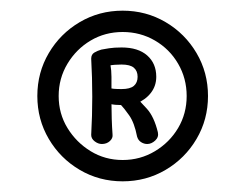

<svg xmlns="http://www.w3.org/2000/svg" viewBox="-20 -730 460 360"><path d="M210 -390Q166 -390 129.5 -411.5Q93 -433 71.5 -469.5Q50 -506 50 -550Q50 -594 71.5 -630.5Q93 -667 129.5 -688.5Q166 -710 210 -710Q254 -710 290.5 -688.5Q327 -667 348.5 -630.5Q370 -594 370 -550Q370 -506 348.5 -469.5Q327 -433 290.5 -411.5Q254 -390 210 -390ZM210 -430Q243 -430 270.5 -446.5Q298 -463 314 -490Q330 -517 330 -550Q330 -583 314 -610.5Q298 -638 270.5 -654Q243 -670 210 -670Q177 -670 150 -654Q123 -638 106.5 -610.5Q90 -583 90 -550Q90 -517 106.5 -490Q123 -463 150 -446.5Q177 -430 210 -430ZM171 -460Q164 -460 157.5 -465Q151 -470 151 -477Q155 -549 151 -620Q151 -628 157 -631.5Q163 -635 170 -637Q175 -638 184.5 -639.5Q194 -641 208 -641Q239 -641 256 -626Q273 -611 273 -586Q273 -569 263 -556Q253 -543 236 -536Q235 -535 235 -537Q235 -539 235 -541Q235 -543 235.5 -544.5Q236 -546 237 -545Q242 -541 255.5 -526Q269 -511 276 -482Q278 -473 271 -466.5Q264 -460 256 -460Q250 -460 244.5 -463.5Q239 -467 237 -474Q232 -500 222 -514Q212 -528 207 -533Q206 -534 206.5 -533.5Q207 -533 208 -533Q195 -533 187 -535Q186 -535 187.5 -536.5Q189 -538 189 -537Q189 -522 189.5 -507Q190 -492 191 -478Q192 -471 186 -465.5Q180 -460 171 -460ZM208 -563Q224 -563 231 -569Q238 -575 238 -586Q238 -597 231 -603Q224 -609 208 -609Q201 -609 195 -608.5Q189 -608 184 -607Q183 -607 185 -608.5Q187 -610 187 -609Q189 -598 189 -586Q189 -574 189 -562Q189 -563 188.5 -563.5Q188 -564 187 -565Q188 -564 193.5 -563.5Q199 -563 208 -563Z"/></svg>

Font: Winky Sans
Style: Regular
Weight: 400
Designer: Simon Atzbach
Foundry: typofactur
Version: Version 1.205